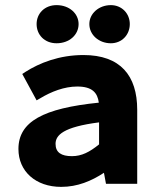

<svg xmlns="http://www.w3.org/2000/svg" viewBox="-20 -718 623 750"><path d="M219 12C283 12 337 -11 386 -43L394 0H516V-289C516 -423 450 -503 306 -503C211 -503 134 -472 79 -437L67 -429L123 -326L137 -334C180 -360 231 -380 282 -380C341 -380 361 -355 366 -317C149 -295 52 -243 52 -136C52 -49 119 12 219 12ZM367 -240V-154C330 -124 299 -108 261 -108C220 -108 197 -122 197 -156C197 -190 227 -222 367 -240ZM287 -624C287 -665 251 -698 201 -698C154 -698 123 -665 123 -624C123 -582 154 -549 201 -549C251 -549 287 -582 287 -624ZM487 -624C487 -665 456 -698 413 -698C366 -698 329 -665 329 -624C329 -582 366 -549 413 -549C456 -549 487 -582 487 -624Z"/></svg>

Font: Falling Sky
Style: Bd+
Weight: 400
Designer: Paul D. Hunt
Foundry: Adobe Systems Incorporated
Version: Version 1.02